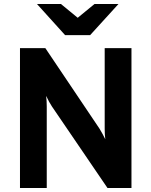

<svg xmlns="http://www.w3.org/2000/svg" viewBox="-20 -941 758 961"><path d="M165 -921H285L369 -852L453 -921H573L431 -765H306ZM80 0V-700H207L478 -297Q495 -269 507 -244Q504 -268 504 -297V-700H638V0H518L240 -408Q226 -429 211 -461Q214 -436 214 -408V0Z"/></svg>

Font: ReCut ExtraBold
Style: Regular
Weight: 800
Designer: Giant Group (for alternate capitals set)
Version: Version 2.002;FEAKit 1.0